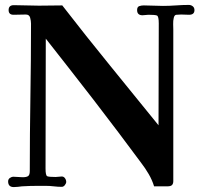

<svg xmlns="http://www.w3.org/2000/svg" viewBox="-20 -757 820 780"><path d="M770 -716Q770 -697 748 -697Q740 -697 732 -697.5Q724 -698 716 -698Q712 -698 707 -697.5Q702 -697 697 -697Q689 -697 686 -685Q683 -673 683.5 -658.5Q684 -644 684 -638V-21Q684 -11 679 -5.5Q674 0 660 0Q647 0 630.5 0Q614 0 606 0Q598 -26 584 -50Q570 -74 553 -96Q511 -153 461.5 -218.5Q412 -284 360.5 -351Q309 -418 259 -481.5Q209 -545 166 -600Q166 -468 165.5 -336Q165 -204 165 -72Q165 -44 172 -41Q179 -38 206 -38Q212 -38 218.5 -39Q225 -40 231 -40Q239 -40 244 -33Q249 -26 249 -18Q249 -12 243.5 -5Q238 2 231 2Q215 2 198.5 0Q182 -2 165 -2H134Q118 -2 101.5 -1.5Q85 -1 69 0Q61 1 52.5 2Q44 3 36 3Q13 3 13 -20Q13 -29 20 -34Q27 -39 35 -39Q44 -39 53.5 -38Q63 -37 72 -37Q87 -37 94 -41.5Q101 -46 101 -62Q101 -212 103.5 -361.5Q106 -511 106 -661Q106 -672 102.5 -685Q99 -698 85 -698Q73 -698 60.5 -697.5Q48 -697 35 -697Q15 -697 15 -716Q15 -736 36 -736Q62 -736 87.5 -735Q113 -734 138 -734Q162 -734 185.5 -734.5Q209 -735 233 -735Q329 -611 428 -489.5Q527 -368 624 -248Q624 -351 624.5 -455Q625 -559 625 -662Q625 -691 617.5 -694Q610 -697 583 -697Q577 -697 571 -696Q565 -695 559 -695Q537 -695 537 -716Q537 -729 545.5 -732Q554 -735 564 -735Q584 -735 603.5 -734Q623 -733 642 -733Q668 -733 695 -735Q722 -737 747 -737Q756 -737 763 -731.5Q770 -726 770 -716Z"/></svg>

Font: l_WÎãfOS
Style: ^8Ä
Weight: 700
Designer: LiuPeng
Version: Version 1.3